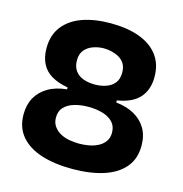

<svg xmlns="http://www.w3.org/2000/svg" viewBox="-103 -770 838 879"><g transform="rotate(15 316.0 -330.0)"><path d="M316 15Q232 15 169.5 -5Q107 -25 72 -66Q37 -107 37 -169Q37 -215 56 -249Q75 -283 111.5 -304.5Q148 -326 200 -331V-339L316 -361L433 -339V-331Q483 -326 519.5 -305.5Q556 -285 576 -251Q596 -217 596 -169Q596 -107 561 -66Q526 -25 463 -5Q400 15 316 15ZM317 -105Q339 -105 362 -109Q385 -113 405 -123Q425 -133 437.5 -150Q450 -167 450 -192Q450 -223 432 -242Q414 -261 383.5 -270Q353 -279 316 -279Q279 -279 249 -270Q219 -261 201.5 -242.5Q184 -224 184 -193Q184 -169 196.5 -151.5Q209 -134 228.5 -123.5Q248 -113 271.5 -109Q295 -105 317 -105ZM316 -385Q345 -385 369.5 -393.5Q394 -402 409 -420.5Q424 -439 424 -470Q424 -495 414 -511.5Q404 -528 387.5 -537.5Q371 -547 352 -551.5Q333 -556 315 -556Q291 -556 266.5 -548Q242 -540 225.5 -521.5Q209 -503 209 -471Q209 -441 223.5 -421.5Q238 -402 262.5 -393.5Q287 -385 316 -385ZM316 -298 200 -329V-340Q154 -348 122.5 -366.5Q91 -385 75.5 -416Q60 -447 60 -489Q60 -552 93 -593.5Q126 -635 183 -655Q240 -675 316 -675Q394 -675 451.5 -654Q509 -633 540.5 -591.5Q572 -550 572 -489Q572 -429 539 -391Q506 -353 433 -341V-330Z"/></g></svg>

Font: Bricolage Grotesque 28pt
Style: Bold
Weight: 700
Designer: Mathieu Triay
Foundry: Atelier Triay
Version: Version 1.000;gftools[0.9.30]